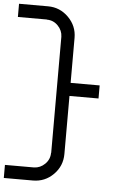

<svg xmlns="http://www.w3.org/2000/svg" viewBox="-64 -882 795 1098"><g transform="rotate(5 333.5 -333.0)"><path d="M166.7 91.7Q202.5 90.8 229.6 64.2Q256.7 37.5 256.7 0H257.5V-666.7Q256.7 -702.5 230.4 -729.6Q204.2 -756.7 166.7 -756.7V-757.5H0V-833.3H166.7Q235 -833.3 284.2 -784.2Q333.3 -735 333.3 -666.7V-408.3H500V-333.3H333.3V0Q333.3 69.2 284.6 117.9Q235.8 166.7 166.7 166.7H0V91.7Z"/></g></svg>

Font: 0xA000-Squareish-Mono
Style: Squareish-Mono
Weight: 400
Version: Version 0.1